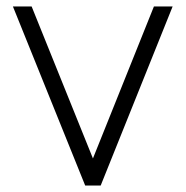

<svg xmlns="http://www.w3.org/2000/svg" viewBox="-20 -566 575 595"><path d="M515 -546 292 9H244L20 -546H78L268 -75L457 -546Z"/></svg>

Font: Biryani ExtraLight
Style: Regular
Weight: 275
Designer: Dan Reynolds and Mathieu Reguer
Foundry: Dan Reynolds and Mathieu Reguer
Version: Version 1.004; ttfautohint (v1.1) -l 5 -r 5 -G 72 -x 0 -D la